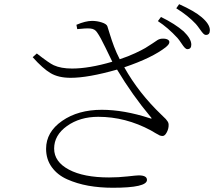

<svg xmlns="http://www.w3.org/2000/svg" viewBox="-20 -844 1040 909"><path d="M345.7 -706.1 341.8 -726.6Q384.8 -745.1 416 -745.1Q439.5 -745.1 461.9 -737.8Q484.4 -730.5 488.3 -719.7Q491.2 -710.9 500 -682.1Q508.8 -653.3 520 -623.5Q531.2 -593.8 546.9 -563.5Q587.9 -577.1 620.1 -592.3Q652.3 -607.4 668 -616.7Q683.6 -626 701.7 -638.2Q719.7 -650.4 725.6 -654.3Q738.3 -662.1 755.4 -661.1Q772.5 -660.2 779.3 -652.3Q788.1 -639.6 765.6 -621.1Q701.2 -570.3 568.4 -525.4Q636.7 -403.3 745.1 -299.8Q760.7 -285.2 765.1 -280.3Q769.5 -275.4 773.9 -268.6Q778.3 -261.7 778.3 -254.9Q779.3 -236.3 770 -218.3Q760.7 -200.2 750 -200.2Q742.2 -200.2 735.4 -203.1Q728.5 -206.1 715.8 -213.9Q703.1 -221.7 694.3 -226.6Q574.2 -291 445.3 -291Q358.4 -291 297.4 -247.6Q236.3 -204.1 236.3 -140.6Q236.3 -78.1 306.2 -41Q376 -3.9 496.1 -3.9Q541 -3.9 584 -8.8Q627 -13.7 636.7 -13.7Q675.8 -13.7 675.8 7.8Q675.8 44.9 514.6 44.9Q452.1 44.9 397.9 35.2Q343.8 25.4 297.9 4.9Q252 -15.6 225.1 -52.7Q198.2 -89.8 198.2 -139.6Q198.2 -218.8 273.9 -271.5Q349.6 -324.2 461.9 -324.2Q566.4 -324.2 689.5 -284.2Q697.3 -281.2 697.3 -283.2Q698.2 -285.2 694.3 -289.1Q607.4 -392.6 534.2 -514.6Q397.5 -475.6 314.5 -475.6Q256.8 -475.6 219.7 -497.6Q182.6 -519.5 134.8 -573.2L154.3 -590.8Q212.9 -544.9 234.4 -535.2Q268.6 -519.5 321.3 -519.5Q401.4 -519.5 511.7 -551.8Q503.9 -567.4 479.5 -618.2Q455.1 -668.9 440.4 -689.5Q429.7 -707 408.2 -709Q386.7 -710.9 345.7 -706.1ZM727.5 -744.1 742.2 -763.7Q809.6 -730.5 849.6 -695.3Q885.7 -660.2 885.7 -632.8Q885.7 -611.3 867.2 -611.3Q861.3 -611.3 855 -617.7Q848.6 -624 838.4 -639.6Q828.1 -655.3 820.3 -664.1Q775.4 -712.9 727.5 -744.1ZM814.5 -804.7 828.1 -824.2Q900.4 -792 934.6 -762.7Q973.6 -729.5 973.6 -701.2Q973.6 -678.7 955.1 -678.7Q948.2 -678.7 941.9 -685.5Q935.5 -692.4 925.3 -707Q915 -721.7 907.2 -730.5Q871.1 -769.5 814.5 -804.7Z"/></svg>

Font: GenYoMin TW TTF ExtraLight
Style: Regular
Weight: 250
Version: Version 1.300